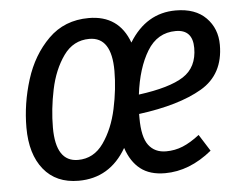

<svg xmlns="http://www.w3.org/2000/svg" viewBox="-44 -591 825 655"><g transform="rotate(-5 368.5 -263.0)"><path d="M425 -197V-183Q425 -118 446 -90Q467 -62 506 -62Q536 -62 563 -73Q590 -84 621 -108L657 -51Q580 12 496 12Q444 12 412 -13Q380 -38 364 -86Q307 12 200 12Q123 12 80.5 -40.5Q38 -93 38 -184Q38 -266 63.5 -347.5Q89 -429 144 -483.5Q199 -538 282 -538Q385 -538 420 -442Q479 -538 580 -538Q647 -538 683.5 -501Q720 -464 720 -408Q720 -307 641.5 -261Q563 -215 425 -197ZM430 -263Q536 -277 584 -308Q632 -339 632 -405Q632 -468 574 -468Q511 -468 476 -410.5Q441 -353 430 -263ZM354 -351Q354 -467 278 -467Q223 -467 189.5 -420Q156 -373 142 -306Q128 -239 128 -176Q128 -59 204 -59Q258 -59 291.5 -106.5Q325 -154 339.5 -221.5Q354 -289 354 -351Z"/></g></svg>

Font: Fira Sans Compressed
Style: Italic
Weight: 400
Width: 1
Italic angle: -8°
Designer: bBox Type GmbH & Carrois Corporate GbR & Edenspiekermann AG
Foundry: bBox Type GmbH & Carrois Corporate GbR & Edenspiekermann AG
Version: Version 4.301